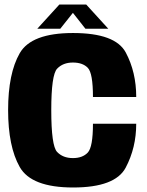

<svg xmlns="http://www.w3.org/2000/svg" viewBox="-20 -828 654 852"><path d="M304.5 4Q491 4 537.8 -84.2Q584.5 -172.5 584.5 -279H392.5Q392.5 -175.5 369.5 -151Q346.5 -126.5 303.5 -126.5Q259 -126.5 233.2 -154Q207.5 -181.5 207.5 -339.5Q207.5 -496 233.5 -523.2Q259.5 -550.5 303.5 -550.5Q347 -550.5 369.8 -526.8Q392.5 -503 392.5 -397.5H584.5Q584.5 -508 538.2 -594.8Q492 -681.5 304 -681.5Q119 -681.5 67.5 -591.8Q16 -502 16 -339.5Q16 -178 67.5 -87Q119 4 304.5 4ZM145.5 -700.5H247.5L303.5 -771L359 -700.5H460.5L362.5 -808H243.5Z"/></svg>

Font: Anybody SemiCondensed ExtraBold
Style: Regular
Weight: 800
Width: 4
Version: Version 1.113;gftools[0.9.25]